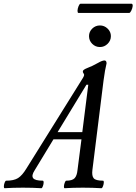

<svg xmlns="http://www.w3.org/2000/svg" viewBox="-92 -997 724 1020"><path d="M324.2 -928.2Q319.3 -930.2 319.8 -940.9Q320.3 -951.7 325.4 -964.4Q330.6 -977.1 335.9 -977.1H607.9Q613.8 -975.1 612.8 -964.4Q611.8 -953.6 605.7 -940.9Q599.6 -928.2 594.2 -928.2ZM439 -747.1Q415 -747.1 397.9 -764.2Q380.9 -781.2 380.9 -805.2Q380.9 -828.1 397.9 -845Q415 -861.8 439 -861.8Q462.4 -861.8 479.7 -845Q497.1 -828.1 497.1 -805.2Q497.1 -781.2 479.7 -764.2Q462.4 -747.1 439 -747.1ZM-67.9 2.9Q-71.8 1.5 -71.5 -7.3Q-71.3 -16.1 -67.4 -26.6Q-63.5 -37.1 -59.1 -37.1Q-18.1 -37.1 3.9 -51Q25.9 -64.9 47.9 -101.1L349.1 -584Q355 -594.2 355 -599.1Q355 -600.6 354.5 -601.8Q354 -603 352.8 -605Q351.6 -606.9 351.1 -608.9Q348.1 -610.4 348.1 -618.2Q348.1 -626.5 373 -636.2Q396 -644.5 429.2 -663.1Q451.2 -675.8 462.9 -675.8Q474.1 -675.8 474.1 -660.2Q465.8 -627.9 458 -568.8L398.9 -94.2Q395 -63 405.8 -50Q416.5 -37.1 456.1 -37.1Q460 -35.6 459.5 -26.9Q459 -18.1 455.1 -7.6Q451.2 2.9 446.8 2.9Q400.4 0 348.1 0Q293.9 0 251 2.9Q247.1 1.5 247.6 -7.3Q248 -16.1 252 -26.6Q255.9 -37.1 259.8 -37.1Q292 -37.1 304.4 -50.3Q316.9 -63.5 319.8 -94.2L340.8 -256.8H191.9L91.8 -91.8Q74.2 -64.5 84 -50.8Q93.8 -37.1 136.2 -37.1Q140.1 -35.6 139.9 -26.9Q139.6 -18.1 135.7 -7.6Q131.8 2.9 127.9 2.9Q83 0 29.8 0Q-24.4 0 -67.9 2.9ZM367.2 -546.9 213.9 -294.9H345.2L377 -546.9Z"/></svg>

Font: Junicode SmCond Medium
Style: Italic
Weight: 500
Width: 4
Italic angle: -11°
Designer: Peter S. Baker
Version: Version 2.206